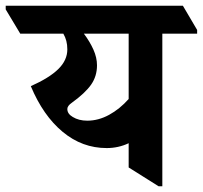

<svg xmlns="http://www.w3.org/2000/svg" viewBox="-78 -645 711 673"><path d="M296 -126Q210 -126 141.5 -183Q73 -240 30 -343Q95 -372 126.5 -403Q158 -434 158 -472Q158 -488 154.5 -501.5Q151 -515 144 -527H-7L-58 -612V-625H563L613 -540V-527H491V8H478L373 -58V-143Q337 -126 296 -126ZM177 -235Q198 -222 228 -222Q267 -222 304.5 -242.5Q342 -263 373 -298V-527H216Q237 -499 249.5 -471Q262 -443 262 -416Q262 -378 241.5 -348.5Q221 -319 174 -285Q158 -274 158 -263Q158 -246 177 -235Z"/></svg>

Font: Noto Serif Devanagari SemiCondensed
Style: Bold
Weight: 700
Width: 4
Designer: Universal Thirst, Indian Type Foundry and the Monotype Design Team
Foundry: Monotype Imaging Inc.
Version: Version 2.004; ttfautohint (v1.8.4.7-5d5b)